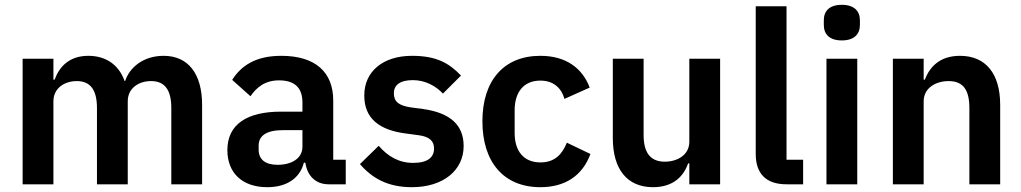

<svg xmlns="http://www.w3.org/2000/svg" viewBox="-20 -766 4245 798"><path d="M202 0V-345C202 -401 250 -429 299 -429C356 -429 383 -392 383 -317V0H511V-345C511 -401 558 -429 608 -429C665 -429 692 -392 692 -317V0H820V-330C820 -460 762 -534 660 -534C577 -534 519 -487 500 -429H498C473 -499 418 -534 347 -534C269 -534 227 -490 207 -435H202V-522H74V0Z M1091 12C1169 12 1226 -23 1243 -90H1249C1257 -36 1291 0 1346 0H1417V-102H1365V-348C1365 -467 1290 -534 1149 -534C1044 -534 983 -494 945 -434L1021 -366C1046 -402 1080 -432 1140 -432C1208 -432 1237 -398 1237 -340V-302H1148C1006 -302 925 -249 925 -142C925 -49 985 12 1091 12ZM1134 -81C1084 -81 1055 -102 1055 -144V-161C1055 -202 1088 -225 1155 -225H1237V-156C1237 -107 1191 -81 1134 -81Z M1692 12C1822 12 1907 -58 1907 -159C1907 -246 1852 -297 1738 -313L1685 -320C1636 -328 1617 -344 1617 -379C1617 -411 1641 -433 1696 -433C1747 -433 1791 -409 1821 -377L1896 -452C1846 -504 1794 -534 1692 -534C1573 -534 1494 -470 1494 -369C1494 -274 1556 -225 1668 -211L1720 -204C1766 -198 1784 -179 1784 -149C1784 -112 1758 -89 1697 -89C1638 -89 1592 -116 1554 -160L1476 -84C1528 -24 1593 12 1692 12Z M2226 12C2327 12 2400 -34 2434 -126L2336 -173C2317 -126 2287 -91 2226 -91C2155 -91 2119 -140 2119 -213V-308C2119 -381 2155 -431 2226 -431C2281 -431 2314 -399 2326 -355L2431 -402C2400 -484 2331 -534 2226 -534C2072 -534 1985 -429 1985 -262C1985 -94 2072 12 2226 12Z M2845 0H2973V-522H2845V-177C2845 -121 2794 -94 2743 -94C2682 -94 2655 -133 2655 -205V-522H2527V-192C2527 -62 2587 12 2694 12C2780 12 2822 -35 2840 -87H2845Z M3318 0V-102H3249V-740H3121V-126C3121 -46 3162 0 3249 0Z M3479 -598C3531 -598 3554 -625 3554 -662V-682C3554 -719 3531 -746 3479 -746C3426 -746 3404 -719 3404 -682V-662C3404 -625 3426 -598 3479 -598ZM3415 0H3543V-522H3415Z M3819 0V-345C3819 -401 3870 -429 3923 -429C3984 -429 4009 -391 4009 -317V0H4137V-330C4137 -460 4077 -534 3970 -534C3889 -534 3845 -491 3824 -435H3819V-522H3691V0Z"/></svg>

Font: IBM Plex Thai Looped SemiBold
Style: Regular
Weight: 600
Designer: Mike Abbink, Paul van der Laan, Pieter van Rosmalen, Ben Mitchell, Mark Frömberg
Foundry: Bold Monday
Version: Version 1.0